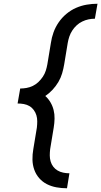

<svg xmlns="http://www.w3.org/2000/svg" viewBox="-20 -853 541 1026"><path d="M337 153Q309 153 281.5 148Q254 143 230.5 131Q207 119 189.5 99Q172 79 163 53.5Q154 28 153.5 0Q153 -28 158 -56L177 -171Q179 -188 179 -205Q179 -222 174.5 -237Q170 -252 160.5 -265Q151 -278 137.5 -286Q124 -294 107.5 -297Q91 -300 74 -300L88 -380Q104 -380 121.5 -383Q139 -386 155.5 -394Q172 -402 185.5 -415Q199 -428 209 -443Q219 -458 224.5 -475Q230 -492 233 -509L252 -624Q256 -652 266 -680Q276 -708 293.5 -733.5Q311 -759 335 -779Q359 -799 386.5 -811Q414 -823 443 -828Q472 -833 501 -833L487 -753Q470 -753 453 -749.5Q436 -746 419.5 -738Q403 -730 389.5 -717.5Q376 -705 366 -689.5Q356 -674 350.5 -657.5Q345 -641 342 -624L323 -509Q319 -485 312 -461Q305 -437 292 -415Q279 -393 261 -373.5Q243 -354 222 -340Q238 -326 249.5 -306.5Q261 -287 266.5 -265Q272 -243 271.5 -219Q271 -195 267 -171L248 -56Q246 -39 246 -22.5Q246 -6 250.5 9.5Q255 25 264.5 37.5Q274 50 287.5 58Q301 66 317.5 69.5Q334 73 351 73L338 153Z"/></svg>

Font: Iosevka SS04 Medium
Style: Italic
Weight: 500
Italic angle: -9°
Monospace: yes
Designer: Belleve Invis
Foundry: Belleve Invis
Version: Version 19.0.0; ttfautohint (v1.8.4)